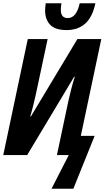

<svg xmlns="http://www.w3.org/2000/svg" viewBox="-22 -954 647 1181"><path d="M388.2 -769Q317.4 -769 286.4 -801.8Q255.4 -834.5 255.4 -890.1Q255.4 -898.4 256.6 -910.6Q257.8 -922.9 259.3 -934.1H356Q354 -923.3 353 -912.6Q352.1 -901.9 352.1 -893.1Q352.1 -842.8 395 -842.8Q448.2 -842.8 468.3 -934.1H564.9Q546.4 -847.7 501.5 -808.3Q456.5 -769 388.2 -769ZM294.9 207 400.9 0H328.1L398.9 -334Q405.8 -366.2 416.3 -406.5Q426.8 -446.8 438 -481.9H434.1L145 0H-2L148.9 -713.9H271L199.2 -377Q192.9 -349.1 184.1 -312Q175.3 -274.9 164.1 -237.8H168L454.1 -713.9H601.1L475.1 -118.2H560.1L429.2 207Z"/></svg>

Font: Open Sans Condensed
Style: Bold Italic
Weight: 700
Width: 3
Italic angle: -12°
Designer: Monotype Design Team
Foundry: Monotype Imaging Inc.
Version: Version 3.003; ttfautohint (v1.8.4)